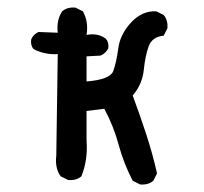

<svg xmlns="http://www.w3.org/2000/svg" viewBox="-20 -486 540 508"><path d="M350.6 2 331.1 -7.8Q307.6 -52.7 293.9 -103Q280.3 -153.3 255.9 -198.2L209 -192.4V-114.3Q212.9 -62.5 195.3 -19.5Q181.6 -7.8 160.2 -9.8L140.6 -19.5Q125 -41 128.9 -73.2L132.8 -342.8Q97.7 -340.8 68.4 -356.4Q60.5 -366.2 62.5 -381.8Q68.4 -395.5 82 -401.4L132.8 -399.4Q128.9 -432.6 144.5 -456.1Q158.2 -467.8 179.7 -465.8L199.2 -456.1Q214.8 -428.7 209 -393.6Q238.3 -399.4 259.8 -383.8Q268.6 -374 266.6 -358.4Q259.8 -344.7 246.1 -338.9L209 -336.9V-270.5Q271.5 -275.4 279.8 -298.3Q288.1 -321.3 293 -358.4Q297.9 -395.5 327.1 -426.8Q356.4 -458 393.6 -456.1L413.1 -446.3Q424.8 -432.6 422.9 -411.1L413.1 -391.6Q382.8 -388.7 373.5 -363.8Q364.3 -338.9 360.4 -300.8Q356.4 -262.7 331.1 -233.4Q350.6 -180.7 367.2 -129.9Q383.8 -79.1 395.5 -27.3L385.7 -7.8Q372.1 3.9 350.6 2Z"/></svg>

Font: JasonHandwriting4
Style: Regular
Weight: 400
Version: Version 1.01.21